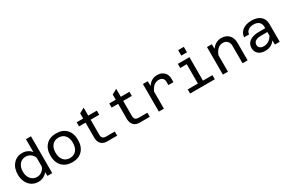

<svg xmlns="http://www.w3.org/2000/svg" viewBox="130 -2029 4940 3317"><g transform="rotate(-30 2599.5 -370.5)"><path d="M295.9 -562Q352.5 -562 399.7 -539.6Q446.8 -517.1 476.1 -477.1V-734.9H576.2V0H481L478 -77.1Q448.2 -35.6 400.4 -11.7Q352.5 12.2 295.9 12.2Q224.1 12.2 167.2 -24.7Q110.4 -61.5 79.1 -127Q47.9 -192.4 47.9 -274.9Q47.9 -400.9 117.2 -481.4Q186.5 -562 295.9 -562ZM317.9 -73.2Q371.1 -73.2 413.6 -103.5Q456.1 -133.8 476.1 -186V-365.2Q456.1 -417.5 413.6 -447.3Q371.1 -477.1 317.9 -477.1Q242.2 -477.1 195.6 -421.1Q148.9 -365.2 148.9 -274.9Q148.9 -186 195.8 -129.6Q242.7 -73.2 317.9 -73.2Z M699.7 -274.9Q699.7 -409.2 773.2 -485.6Q846.7 -562 975.1 -562Q1103.5 -562 1176.3 -485.6Q1249 -409.2 1249 -274.9Q1249 -142.1 1176 -64.9Q1103 12.2 975.1 12.2Q847.2 12.2 773.4 -64.9Q699.7 -142.1 699.7 -274.9ZM975.1 -71.8Q1055.2 -71.8 1101.6 -126.5Q1147.9 -181.2 1147.9 -274.9Q1147.9 -370.1 1101.8 -424.1Q1055.7 -478 975.1 -478Q894 -478 847.9 -424.1Q801.8 -370.1 801.8 -274.9Q801.8 -180.7 848.1 -126.2Q894.5 -71.8 975.1 -71.8Z M1669.9 0Q1593.8 0 1552.2 -44.9Q1510.7 -89.8 1510.7 -168V-467.8H1380.9V-549.8H1510.7V-653.8L1611.8 -709V-549.8H1783.7V-467.8H1611.8V-168Q1611.8 -126.5 1631.6 -104.2Q1651.4 -82 1707 -82H1871.6V0Z M2319.8 0Q2243.7 0 2202.1 -44.9Q2160.6 -89.8 2160.6 -168V-467.8H2030.8V-549.8H2160.6V-653.8L2261.7 -709V-549.8H2433.6V-467.8H2261.7V-168Q2261.7 -126.5 2281.5 -104.2Q2301.3 -82 2356.9 -82H2521.5V0Z M2702.6 0V-549.8H2797.9L2801.8 -454.1Q2870.1 -562 2988.8 -562Q3073.2 -562 3124.5 -513.4Q3175.8 -464.8 3175.8 -379.9V-314H3074.7V-379.9Q3074.7 -424.3 3048.1 -450.2Q3021.5 -476.1 2973.6 -476.1Q2863.3 -476.1 2803.7 -339.8V0Z M3522.5 -644V-752.9H3635.7V-644ZM3326.7 0V-82H3529.3V-467.8H3399.4V-549.8H3630.4V-82H3819.3V0Z M3980.5 0V-549.8H4076.2L4079.6 -457Q4113.3 -508.8 4162.8 -535.4Q4212.4 -562 4270.5 -562Q4363.3 -562 4418.5 -504.4Q4473.6 -446.8 4473.6 -351.1V0H4372.6V-347.2Q4372.6 -404.8 4339.6 -440.4Q4306.6 -476.1 4253.4 -476.1Q4196.8 -476.1 4152.8 -439.2Q4108.9 -402.3 4081.5 -328.1V0Z M4819.3 12.2Q4737.8 12.2 4687.5 -31.5Q4637.2 -75.2 4637.2 -148.9Q4637.2 -233.4 4702.9 -280.8Q4768.6 -328.1 4886.2 -328.1H5014.2V-359.9Q5014.2 -418.5 4975.6 -452.1Q4937 -485.8 4870.1 -485.8Q4805.2 -485.8 4763.9 -456.1Q4722.7 -426.3 4719.2 -375H4620.1Q4626.5 -461.9 4695.8 -512Q4765.1 -562 4873.5 -562Q4985.4 -562 5049.8 -507.3Q5114.3 -452.6 5114.3 -355V0H5018.6L5015.1 -85.9Q4953.6 12.2 4819.3 12.2ZM4737.3 -153.8Q4737.3 -115.2 4764.6 -93Q4792 -70.8 4839.4 -69.8Q4950.7 -71.3 5014.2 -180.2V-252.9H4882.3Q4814 -252.9 4775.6 -226.8Q4737.3 -200.7 4737.3 -153.8Z"/></g></svg>

Font: Azeret Mono
Style: Regular
Weight: 400
Designer: Martin Vácha
Foundry: Displaay
Version: Version 1.002